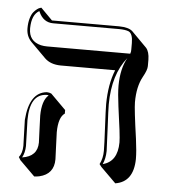

<svg xmlns="http://www.w3.org/2000/svg" viewBox="-48 -604 630 716"><g transform="rotate(5 267.0 -245.5)"><path d="M175.8 -102.5Q175.8 -93.3 177.7 -52Q179.7 -10.7 179.7 -1.5Q179.7 54.2 125.5 66.9Q116.2 68.8 106.4 69.3L49.8 13.2L43 2Q55.7 -13.2 56.2 -41Q56.2 -49.8 54.7 -88.4Q53.2 -128.4 53.2 -138.2Q61 -241.7 126 -248Q136.7 -247.6 143.1 -244.1L199.7 -187.5V-174.3Q176.3 -158.7 175.8 -102.5ZM456.5 -239.3Q456.5 -213.4 472.2 -103.5Q478.5 -57.1 478.5 -28.3Q477.1 57.6 409.7 68.4L353 12.2L345.2 2Q356.9 -20 356.9 -48.8Q356.9 -69.8 353.5 -136.2Q350.1 -202.1 350.1 -223.1Q350.6 -297.4 372.6 -351.6H168.5Q130.4 -352.1 108.9 -373L52.2 -429.7Q33.2 -449.7 33.2 -479Q33.2 -499.5 37.8 -515.6Q42.5 -531.7 49.1 -539.8Q55.7 -547.9 62.3 -552.7Q68.8 -557.6 73.2 -558.6L78.1 -560.1L121.6 -516.1Q124.5 -515.6 127 -516.1H373Q409.7 -515.6 423.8 -502L480 -445.3Q492.2 -431.6 492.7 -401.4V-377.4Q492.7 -362.8 477.5 -335.9Q456.5 -297.9 456.5 -239.3ZM423.3 -418Q426.3 -426.3 425.8 -434.1V-458Q425.8 -492.7 410.2 -500.5Q397.5 -505.9 373 -505.9H127Q90.3 -505.9 73.2 -543.5Q72.3 -545.9 71.8 -546.9Q43.9 -531.2 43 -481Q43 -479.5 43 -479Q43 -431.6 88.9 -420.4Q100.1 -418 111.8 -418ZM414.1 -400.9Q360.4 -335 359.9 -223.1Q359.9 -202.6 363.3 -137.7Q366.7 -70.8 367.2 -48.8Q366.7 -20 356.9 1Q411.6 -12.7 412.1 -85Q412.1 -109.4 396.5 -218.3Q390.1 -266.1 390.1 -295.9Q390.6 -359.9 414.1 -400.9ZM108.9 -159.2Q109.4 -214.4 132.8 -235.8V-237.3Q129.4 -237.8 126 -237.8Q63.5 -235.8 63 -138.2Q63 -128.9 64.5 -89.6Q65.9 -50.3 65.9 -41Q65.4 -16.1 55.2 2.4Q112.3 -5.9 112.8 -58.1Q112.8 -66.9 110.8 -106.9Q108.9 -148.9 108.9 -159.2Z"/></g></svg>

Font: Linux Biolinum Shadow O
Style: Bold
Weight: 700
Designer: Philipp H. Poll
Foundry: Philipp H. Poll
Version: Version 0.9.2